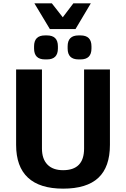

<svg xmlns="http://www.w3.org/2000/svg" viewBox="-20 -1114 751 1144"><path d="M76 -251V-700H230V-229Q230 -167 262.5 -133.5Q295 -100 356 -100Q481 -100 481 -229V-700H635V-251Q635 -119 566 -54.5Q497 10 356 10Q217 10 146.5 -55.5Q76 -121 76 -251ZM183 -825V-838Q183 -903 248 -903H260Q325 -903 325 -838V-825Q325 -760 260 -760H248Q183 -760 183 -825ZM383 -825V-838Q383 -903 448 -903H460Q525 -903 525 -838V-825Q525 -760 460 -760H448Q383 -760 383 -825ZM185 -1094H289L354 -1011L417 -1094H521L430 -941H277Z"/></svg>

Font: Krub
Style: Bold
Weight: 700
Version: Version 1.000; ttfautohint (v1.6)